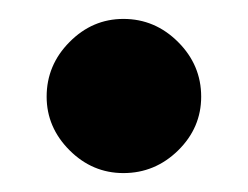

<svg xmlns="http://www.w3.org/2000/svg" viewBox="-20 -175 265 205"><path d="M111.8 9.8Q78.6 9.8 54.2 -14.6Q29.8 -39.1 29.8 -71.8Q29.8 -105.5 54.2 -130.1Q78.6 -154.8 111.8 -154.8Q145.5 -154.8 170.2 -130.1Q194.8 -105.5 194.8 -71.8Q194.8 -38.6 170.2 -14.4Q145.5 9.8 111.8 9.8Z"/></svg>

Font: Oakes Grotesk Bold
Style: Regular
Weight: 700
Designer: Samuel Oakes
Foundry: Samuel Oakes
Version: Version 1.000;PS 001.000;hotconv 1.0.88;makeotf.lib2.5.64775